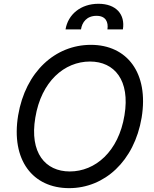

<svg xmlns="http://www.w3.org/2000/svg" viewBox="-20 -971 803 1001"><path d="M718.4 -357.6C756.7 -591.3 642 -737.2 453.8 -737.2C268.5 -737.2 112.9 -597.3 74.6 -369.7C36.2 -136 150.9 9.9 340.6 9.9C524.1 9.9 680 -130 718.4 -357.6ZM164.1 -357.6C195 -546.5 315.7 -650.2 449.2 -650.2C576.7 -650.2 659.4 -552.6 628.9 -369.7C598 -180.8 476.9 -77.1 343.8 -77.1C216.3 -77.1 133.2 -174.4 164.1 -357.6ZM321.7 -817.8H402.3C407.7 -854.4 431.8 -888.5 483.3 -888.5C531.6 -888.5 545.8 -855.8 540.1 -817.8H620.7C633.5 -895.6 585.6 -951.3 493.3 -951.3C400.9 -951.3 334.5 -895.6 321.7 -817.8Z"/></svg>

Font: Margiela Sans Text
Style: Italic
Weight: 400
Italic angle: -9.39999°
Designer: Stefan Endress, Andreas Faust
Version: Version 1.100;FEAKit 1.0